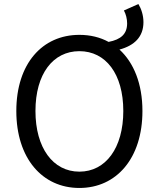

<svg xmlns="http://www.w3.org/2000/svg" viewBox="-20 -920 782 953"><path d="M374 -68C243 -68 156 -186 156 -369C156 -553 243 -666 374 -666C505 -666 592 -553 592 -369C592 -186 505 -68 374 -68ZM595 -868C605 -850 611 -826 611 -804C611 -752 581 -724 519 -712C477 -735 428 -747 374 -747C190 -747 61 -604 61 -369C61 -134 190 13 374 13C558 13 687 -134 687 -369C687 -504 644 -609 573 -674C647 -694 692 -737 692 -810C692 -843 682 -875 667 -900Z"/></svg>

Font: Source Han Sans KR Regular
Style: Regular
Weight: 400
Designer: Ryoko NISHIZUKA (kana & ideographs); Paul D. Hunt (Latin, Greek & Cyrillic); Wenlong ZHANG (bopomofo); Sandoll Communica
Foundry: Adobe Systems Incorporated
Version: Version 1.004;PS 1.004;hotconv 1.0.82;makeotf.lib2.5.63406